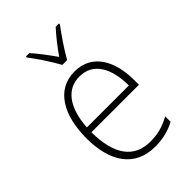

<svg xmlns="http://www.w3.org/2000/svg" viewBox="-229 -856 957 957"><g transform="rotate(-45 250.0 -377.0)"><path d="M241 -606H275C299 -650 343 -715 375 -757V-764H352C316 -724 286 -686 258 -645C231 -684 196 -731 166 -764H142V-757C172 -719 216 -652 241 -606ZM281 10C336 10 381 -2 422 -24V-62C374 -36 334 -25 281 -25C167 -25 107 -107 106 -266H441V-298C441 -430 387 -540 260 -540C132 -540 67 -423 67 -262C67 -97 137 10 281 10ZM403 -299H107C116 -435 173 -505 260 -505C359 -505 403 -417 403 -299Z"/></g></svg>

Font: Noto Sans Mono ExtraCondensed ExtraLight
Style: Regular
Weight: 200
Width: 2
Designer: Monotype Design Team
Foundry: Monotype Imaging Inc.
Version: Version 2.014